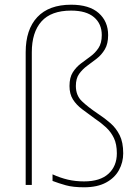

<svg xmlns="http://www.w3.org/2000/svg" viewBox="-20 -785 594 815"><path d="M439 -636Q439 -599 425 -575.5Q411 -552 391 -536.5Q371 -521 350.5 -506Q330 -491 316 -471.5Q302 -452 302 -420Q302 -380 327.5 -355.5Q353 -331 396 -302Q425 -283 449 -262Q473 -241 488 -211Q503 -181 503 -134Q503 -96 485 -63Q467 -30 430 -10Q393 10 337 10Q290 10 259.5 1.5Q229 -7 203 -17V-45Q236 -30 268 -22.5Q300 -15 337 -15Q405 -15 440.5 -47.5Q476 -80 476 -134Q476 -173 463.5 -199Q451 -225 430 -244.5Q409 -264 382 -282Q353 -303 328.5 -321.5Q304 -340 289.5 -363Q275 -386 275 -420Q275 -456 289 -478Q303 -500 323.5 -515.5Q344 -531 364 -545.5Q384 -560 398 -581Q412 -602 412 -636Q412 -684 379 -712Q346 -740 282 -740Q197 -740 156 -694Q115 -648 115 -563V0H89V-563Q89 -660 138.5 -712.5Q188 -765 282 -765Q359 -765 399 -729.5Q439 -694 439 -636Z"/></svg>

Font: Noto Sans Bengali Thin
Style: Regular
Weight: 100
Designer: Jelle Bosma - Monotype Design Team
Foundry: Monotype Imaging Inc.
Version: Version 2.003; ttfautohint (v1.8.4.7-5d5b)